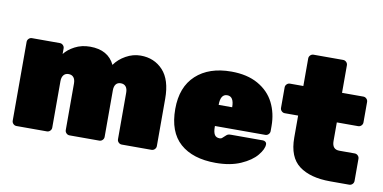

<svg xmlns="http://www.w3.org/2000/svg" viewBox="-70 -909 2233 1119"><g transform="rotate(10 1046.5 -350.0)"><path d="M589 -27Q589 -16 581 -8Q573 0 562 0H386Q375 0 367 -8Q359 -16 359 -27V-302Q359 -326 348.5 -338.5Q338 -351 319 -351Q300 -351 289.5 -338Q279 -325 279 -302V-27Q279 -16 271 -8Q263 0 252 0H72Q61 0 53 -8Q45 -16 45 -27V-493Q45 -504 53 -512Q61 -520 72 -520H237Q248 -520 256 -512Q264 -504 264 -493V-460Q285 -488 325 -509Q365 -530 415 -530Q522 -530 561 -448Q585 -483 627 -506.5Q669 -530 714 -530Q795 -530 846.5 -474.5Q898 -419 898 -307V-27Q898 -16 890 -8Q882 0 871 0H695Q684 0 676 -8Q668 -16 668 -27V-302Q668 -326 657.5 -338.5Q647 -351 628 -351Q609 -351 599 -338.5Q589 -326 589 -302Z M1211 -196Q1211 -165 1220 -150Q1229 -135 1250 -135Q1258 -135 1263 -138.5Q1268 -142 1279 -153Q1288 -162 1294 -164.5Q1300 -167 1312 -167H1501Q1510 -167 1516.5 -161.5Q1523 -156 1523 -147Q1523 -119 1492 -81.5Q1461 -44 1399.5 -17Q1338 10 1252 10Q1116 10 1041 -56.5Q966 -123 966 -259Q966 -389 1042.5 -459.5Q1119 -530 1251 -530Q1345 -530 1409.5 -493.5Q1474 -457 1505 -395.5Q1536 -334 1536 -258V-228Q1536 -217 1528 -209Q1520 -201 1509 -201H1211ZM1291 -326Q1291 -390 1251 -390Q1211 -390 1211 -326Z M2033 -345Q2044 -345 2052 -353Q2060 -361 2060 -372V-493Q2060 -504 2052 -512Q2044 -520 2033 -520H1907V-683Q1907 -694 1899 -702Q1891 -710 1880 -710H1705Q1694 -710 1686 -702Q1678 -694 1678 -683V-520H1599Q1588 -520 1580 -512Q1572 -504 1572 -493V-372Q1572 -361 1580 -353Q1588 -345 1599 -345H1678V-215Q1678 -99 1744 -49.5Q1810 0 1928 0H2041Q2052 0 2060 -8Q2068 -16 2068 -27V-158Q2068 -169 2060 -177Q2052 -185 2041 -185H1950Q1907 -185 1907 -235V-345Z"/></g></svg>

Font: Rubik
Style: Regular
Weight: 900
Designer: Hubert & Fischer
Foundry: Hubert & Fischer
Version: Version 1.100